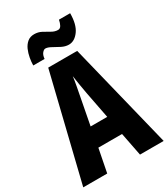

<svg xmlns="http://www.w3.org/2000/svg" viewBox="-222 -1029 992 1131"><g transform="rotate(-30 273.5 -463.5)"><path d="M386 0 355 -158H194L163 0H0L174 -714H371L547 0ZM295 -470Q288 -509 283 -539Q278 -569 274 -598Q271 -573 264.5 -538Q258 -503 252 -472L217 -289H330ZM104 -769Q104 -792 109 -819.5Q114 -847 124.5 -871Q135 -895 153.5 -910.5Q172 -926 200 -926Q227 -926 249.5 -914Q272 -902 293 -889.5Q314 -877 336 -877Q350 -877 358 -891.5Q366 -906 370 -927H446Q446 -851 416.5 -810.5Q387 -770 348 -770Q324 -770 299.5 -782.5Q275 -795 253 -807.5Q231 -820 215 -820Q205 -820 194 -807Q183 -794 181 -769Z"/></g></svg>

Font: Noto Sans Malayalam ExtraCondensed ExtraBold
Style: Regular
Weight: 800
Width: 2
Designer: Jelle Bosma - Monotype Design Team
Foundry: Monotype Imaging Inc.
Version: Version 2.104; ttfautohint (v1.8.4.7-5d5b)